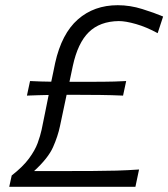

<svg xmlns="http://www.w3.org/2000/svg" viewBox="-20 -718 647 738"><path d="M15.5 0 25 -43.5Q68 -77 91.2 -108.5Q114.5 -140 124.8 -168.2Q135 -196.5 140 -219.5Q146.5 -250 153.2 -284.2Q160 -318.5 167 -353Q147 -352.5 126 -352Q105 -351.5 83.5 -350.5L95.5 -406.5Q116.5 -405.5 137 -404.8Q157.5 -404 177 -404Q181 -423 184.8 -441Q188.5 -459 192 -476Q217 -588.5 279.2 -643.2Q341.5 -698 432.5 -698Q480 -698 527 -683.2Q574 -668.5 607 -654.5L586 -590.5Q543 -614 503 -625.5Q463 -637 436.5 -637Q364 -636 321.5 -594.5Q279 -553 260 -465L247 -403.5Q254 -403.5 263.5 -403.5H296Q333.5 -403.5 376.2 -403.8Q419 -404 465 -406.5L453 -350.5Q408 -352.5 365.5 -353Q323 -353.5 285.5 -353.5H253Q243.5 -353.5 236 -353.5L210.5 -233Q202.5 -194.5 183.8 -152.2Q165 -110 111 -60.5H220Q285 -60.5 335 -60.8Q385 -61 428 -62.2Q471 -63.5 514.5 -66.5L500.5 0Z"/></svg>

Font: Commissioner Flair Light
Style: Italic
Weight: 300
Italic angle: -12°
Designer: Kostas Bartsokas
Foundry: Kostas Bartsokas
Version: Version 1.000; ttfautohint (v1.8.3)